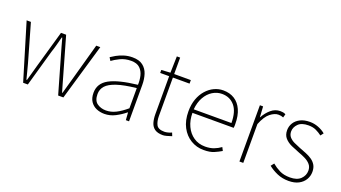

<svg xmlns="http://www.w3.org/2000/svg" viewBox="-57 -1179 3001 1690"><g transform="rotate(20 1443.0 -334.0)"><path d="M185 0 26 -527H66L167 -174Q176 -137 185.5 -103.5Q195 -70 203 -35H208Q218 -70 227.5 -103.5Q237 -137 247 -174L348 -527H396L497 -174Q507 -137 517 -103.5Q527 -70 537 -35H541Q550 -70 560 -103.5Q570 -137 580 -174L678 -527H716L562 0H513L415 -341Q403 -379 393.5 -416Q384 -453 373 -491H368Q358 -453 348 -415Q338 -377 325 -339L229 0Z M949 13Q908 13 873.5 -2Q839 -17 818 -48.5Q797 -80 797 -130Q797 -218 880 -263.5Q963 -309 1141 -329Q1143 -372 1133.5 -412.5Q1124 -453 1096 -480Q1068 -507 1013 -507Q957 -507 912 -485Q867 -463 841 -443L823 -472Q840 -484 868.5 -500Q897 -516 934.5 -528Q972 -540 1015 -540Q1077 -540 1112.5 -512.5Q1148 -485 1162.5 -440Q1177 -395 1177 -341V0H1147L1142 -70H1139Q1099 -37 1050.5 -12Q1002 13 949 13ZM952 -20Q999 -20 1044 -42.5Q1089 -65 1141 -109V-298Q1027 -286 959.5 -263.5Q892 -241 863 -208.5Q834 -176 834 -131Q834 -70 869 -45Q904 -20 952 -20Z M1497 13Q1448 13 1421 -6Q1394 -25 1383.5 -59.5Q1373 -94 1373 -140V-494H1289V-522L1373 -527L1377 -681H1408V-527H1564V-494H1408V-135Q1408 -84 1425 -52Q1442 -20 1500 -20Q1515 -20 1534 -25Q1553 -30 1567 -37L1579 -7Q1556 1 1533.5 7Q1511 13 1497 13Z M1879 13Q1813 13 1758 -20Q1703 -53 1670.5 -114.5Q1638 -176 1638 -262Q1638 -327 1656.5 -378Q1675 -429 1707.5 -465.5Q1740 -502 1780.5 -521Q1821 -540 1865 -540Q1926 -540 1970.5 -512Q2015 -484 2039.5 -429.5Q2064 -375 2064 -297Q2064 -289 2064 -280.5Q2064 -272 2062 -261H1676Q1676 -192 1701.5 -137.5Q1727 -83 1773 -51.5Q1819 -20 1881 -20Q1926 -20 1961 -33Q1996 -46 2026 -68L2042 -37Q2012 -19 1975 -3Q1938 13 1879 13ZM1676 -294H2029Q2029 -401 1984 -454Q1939 -507 1865 -507Q1818 -507 1777 -481.5Q1736 -456 1709 -408.5Q1682 -361 1676 -294Z M2211 0V-527H2241L2247 -428H2249Q2275 -476 2313 -508Q2351 -540 2398 -540Q2412 -540 2424 -538Q2436 -536 2449 -529L2440 -496Q2427 -501 2418 -503Q2409 -505 2393 -505Q2358 -505 2318 -473.5Q2278 -442 2247 -364V0Z M2674 13Q2615 13 2566 -8.5Q2517 -30 2482 -59L2505 -88Q2538 -60 2578 -40Q2618 -20 2676 -20Q2742 -20 2775.5 -53Q2809 -86 2809 -131Q2809 -166 2789 -189Q2769 -212 2738.5 -227Q2708 -242 2677 -253Q2637 -268 2599 -285Q2561 -302 2536 -330Q2511 -358 2511 -403Q2511 -440 2530 -471Q2549 -502 2586 -521Q2623 -540 2677 -540Q2717 -540 2756 -525Q2795 -510 2823 -486L2802 -459Q2776 -479 2746 -493Q2716 -507 2675 -507Q2610 -507 2579 -475.5Q2548 -444 2548 -405Q2548 -374 2565.5 -353.5Q2583 -333 2611.5 -319.5Q2640 -306 2671 -294Q2703 -282 2734 -269.5Q2765 -257 2790 -240Q2815 -223 2830.5 -197.5Q2846 -172 2846 -133Q2846 -94 2826 -60.5Q2806 -27 2768 -7Q2730 13 2674 13Z"/></g></svg>

Font: Noto Sans SC Thin Thin
Style: Regular
Weight: 250
Version: Version 2.004-H2;hotconv 1.0.118;makeotfexe 2.5.65603